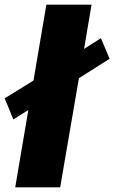

<svg xmlns="http://www.w3.org/2000/svg" viewBox="-45 -800 488 820"><path d="M12 -290 76 -330 20 0H212L292 -466L423 -549L386 -637L314 -591L346 -780H153L98 -456L-25 -380Z"/></svg>

Font: Jost* Black
Style: Italic
Weight: 900
Italic angle: -10°
Version: Version 3.7